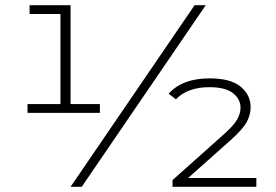

<svg xmlns="http://www.w3.org/2000/svg" viewBox="-20 -720 1065 740"><path d="M86 -285V-319H213V-666H94V-700H252V-319H365V-285ZM252 0 730 -700H773L295 0ZM645 0V-26L839 -199Q880 -235 893.5 -258.5Q907 -282 907 -305Q907 -338 878 -361Q849 -384 786 -384Q745 -384 712 -372Q679 -360 658 -337L630 -359Q683 -418 788 -418Q869 -418 907.5 -386Q946 -354 946 -307Q946 -277 930.5 -249Q915 -221 868 -179L705 -34H968V0Z"/></svg>

Font: Montserrat Light
Style: Regular
Weight: 300
Designer: Julieta Ulanovsky
Foundry: Julieta Ulanovsky
Version: Version 9.000; ttfautohint (v1.8.4.7-5d5b)